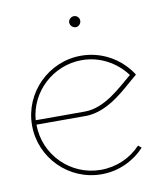

<svg xmlns="http://www.w3.org/2000/svg" viewBox="-75 -697 667 769"><g transform="rotate(-10 258.5 -312.5)"><path d="M254 -612C254 -600 265 -589 277 -589C289 -589 299 -600 299 -612C299 -624 289 -634 277 -634C265 -634 254 -624 254 -612ZM36 -232C36 -99 144 9 277 9C347 9 409 -21 453 -68L440 -79C399 -35 341 -9 277 -9C154 -9 54 -109 54 -232H254C350 -232 430 -319 475 -355L481 -360L477 -367C433 -431 360 -473 277 -473C145 -473 36 -365 36 -232ZM54 -250C63 -365 161 -455 277 -455C351 -455 416 -418 457 -363C408 -323 337 -250 254 -250Z"/></g></svg>

Font: Rawengulk
Style: Light
Weight: 300
Version: Version 0.9